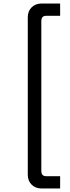

<svg xmlns="http://www.w3.org/2000/svg" viewBox="-20 -826 396 1092"><path d="M138 -729V169C138 213 170 246 215 246H322V176H242C224 176 215 166 215 146V-706C215 -726 224 -736 242 -736H322V-806H215C170 -806 138 -773 138 -729Z"/></svg>

Font: Space Text
Style: Regular
Weight: 400
Designer: Florian Karsten (Space Text), Colophon Foundry (Space Mono)
Foundry: Florian Karsten
Version: Version 1.003;PS 001.003;hotconv 1.0.88;makeotf.lib2.5.64775